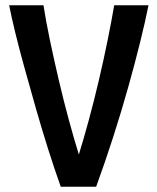

<svg xmlns="http://www.w3.org/2000/svg" viewBox="-20 -713 600 733"><path d="M212 0Q188 -67 163.5 -144.5Q139 -222 116.5 -301Q94 -380 73.5 -454Q53 -528 38 -589.5Q23 -651 15 -693H146Q155 -634 170.5 -560Q186 -486 204.5 -407Q223 -328 243 -254.5Q263 -181 281 -123Q299 -181 319 -254.5Q339 -328 357.5 -407Q376 -486 391 -560Q406 -634 416 -693H547Q535 -633 515 -552Q495 -471 469 -378.5Q443 -286 412 -189.5Q381 -93 347 0Z"/></svg>

Font: Ubuntu Sans Mono SemiBold
Style: Regular
Weight: 600
Monospace: yes
Designer: Dalton Maag Ltd
Foundry: Dalton Maag Ltd
Version: Version 1.006